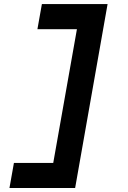

<svg xmlns="http://www.w3.org/2000/svg" viewBox="-20 -818 626 942"><path d="M26.4 104.5H348.6L507.8 -797.9H185.5L163.6 -674.8H357.4L241.2 -18.6H48.3Z"/></svg>

Font: Cascadia Mono NF
Style: Bold Italic
Weight: 700
Italic angle: -10°
Monospace: yes
Designer: Aaron Bell
Foundry: Saja Typeworks
Version: Version 2404.023